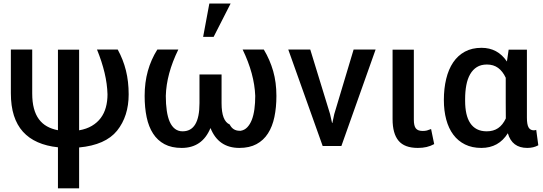

<svg xmlns="http://www.w3.org/2000/svg" viewBox="-20 -800 2974 1052"><path d="M413.5 232H297.5V7Q235 0.5 186.8 -20.8Q138.5 -42 105.8 -78.2Q73 -114.5 56.2 -167Q39.5 -219.5 39.5 -289.5V-528.5H156.5V-288Q156.5 -241 165.8 -206.2Q175 -171.5 193 -147Q211 -122.5 237.2 -107.8Q263.5 -93 297.5 -86.5V-528H413.5V-86Q454 -93 483.5 -110.5Q513 -128 532 -153.5Q551 -179 560 -211.8Q569 -244.5 569 -283Q567.5 -340 553 -401Q538.5 -462 511.5 -528.5H625Q655 -474 670 -413.8Q685 -353.5 685 -283Q685 -163.5 621.5 -84Q558 -5.5 413.5 8Z M1150.5 -598H1093L1127 -780.5H1243.5ZM1291.5 10.5Q1177 10.5 1133.5 -98H1133Q1088 10.5 975.5 10.5Q920 10.5 881.5 -10Q843 -30.5 818.8 -68Q794.5 -105.5 783.5 -158Q772.5 -210.5 772.5 -274.5Q772.5 -348 790 -410.8Q807.5 -473.5 842 -528.5H957Q891.5 -394.5 888.5 -274.5Q888.5 -229.5 893.8 -193.5Q899 -157.5 910.2 -132.2Q921.5 -107 939 -93.8Q956.5 -80.5 980.5 -80.5Q1073 -80.5 1073 -234.5V-392H1194V-234.5Q1194 -137 1238.5 -118Q1255.5 -83.5 1293 -83.5Q1296 -83.5 1299 -83.5Q1320 -87 1335 -102.8Q1350 -118.5 1359.8 -143.5Q1369.5 -168.5 1374 -202Q1378.5 -235.5 1378.5 -274.5Q1374 -395 1309.5 -528.5H1425.5Q1459 -472.5 1476.8 -410.5Q1494.5 -348.5 1494.5 -274.5Q1494.5 -211.5 1483.5 -159Q1472.5 -106.5 1448.2 -68.8Q1424 -31 1385.2 -10.2Q1346.5 10.5 1291.5 10.5Z M1850.5 0H1748L1559.5 -528.5H1680L1788.5 -175L1799.5 -126H1801L1811.5 -175L1917.5 -528.5H2038Z M2269.5 10.5Q2196.5 10.5 2163.8 -28.8Q2131 -68 2131 -147V-528H2247.5V-144Q2247.5 -110.5 2258.5 -96.5Q2269.5 -82.5 2295.5 -82.5Q2309.5 -82.5 2319 -85Q2328.5 -87.5 2342 -93L2359 -10.5Q2339 0.5 2317.2 5.5Q2295.5 10.5 2269.5 10.5Z M2869 10.5Q2785.5 10.5 2762.5 -70Q2712.5 10.5 2617.5 10.5Q2566.5 10.5 2528 -8.5Q2489.5 -27.5 2463.8 -62Q2438 -96.5 2425 -145Q2412 -193.5 2412 -252Q2412 -315 2424.8 -367.8Q2437.5 -420.5 2463 -458.2Q2488.5 -496 2527.2 -517Q2566 -538 2618.5 -538Q2707 -538 2757.5 -463L2767 -528H2867V-156Q2867 -117.5 2876.2 -101.8Q2885.5 -86 2904.5 -86Q2913 -86 2918 -88.5L2929.5 -4Q2903.5 10.5 2869 10.5ZM2647 -80.5Q2683.5 -80.5 2709 -97.8Q2734.5 -115 2751.5 -151Q2751 -181 2751 -236.5V-245Q2751 -248 2751 -250.5V-254Q2751 -256 2751 -257.5V-267Q2751 -270 2751 -273V-277Q2751 -279 2751 -281V-285Q2751 -287 2751 -289V-293Q2751 -295 2751 -297.5V-374Q2734.5 -409.5 2709.2 -428Q2684 -446.5 2648 -446.5Q2615.5 -446.5 2593 -432.5Q2570.5 -418.5 2556 -393.2Q2541.5 -368 2535 -333.2Q2528.5 -298.5 2528.5 -257.5V-247Q2528.5 -209 2535.2 -178.2Q2542 -147.5 2556.2 -125.8Q2570.5 -104 2593 -92.2Q2615.5 -80.5 2647 -80.5Z"/></svg>

Font: Roberto Sans Medium
Style: Regular
Weight: 500
Designer: Google (font) & Cristiano Sobral (main changes)
Version: Version 1.000;October 12, 2021;FontCreator 14.0.0.2814 64-bi